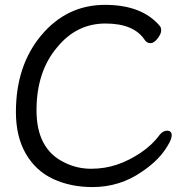

<svg xmlns="http://www.w3.org/2000/svg" viewBox="-20 -739 743 783"><path d="M356.9 23.9Q269 23.9 198 -8.5Q127 -41 85.9 -111.1Q44.9 -181.2 44.9 -282.2Q44.9 -472.2 148.9 -595.7Q252.9 -719.2 408.2 -719.2Q560.1 -719.2 632.8 -631.8Q637.2 -626 637.2 -613.8Q637.2 -601.1 622.6 -582Q607.9 -563 594.2 -563Q579.1 -563 570.8 -575.2Q526.9 -643.1 410.2 -643.1Q292 -643.1 212.9 -545.9Q128.9 -446.8 128.9 -289.1Q128.9 -131.8 241.2 -77.1Q293 -50.8 351.1 -50.8Q408.2 -50.8 458 -67.9Q507.8 -85 554.4 -116.5Q601.1 -147.9 630.9 -189Q645 -206.1 661.1 -206.1Q680.2 -206.1 680.2 -187Q680.2 -171.9 665 -147Q630.9 -86.9 559.1 -39.1Q469.2 23.9 356.9 23.9Z"/></svg>

Font: LXGW WenKai Screen
Style: Regular
Weight: 400
Designer: LXGW / Fontworks Inc.
Foundry: LXGW / Fontworks Inc.
Version: Version 1.510;January 18,2025